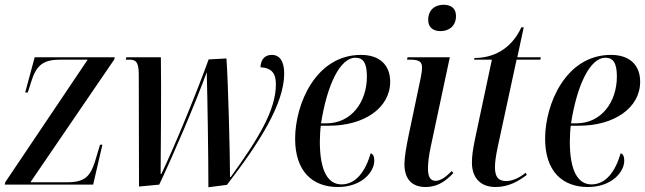

<svg xmlns="http://www.w3.org/2000/svg" viewBox="-28 -777 2716 808"><path d="M-8 0H364L403 -168H393L371 -95C352 -36 329 -10 256 -10H100L453 -527L455 -536H118L78 -388H89L103 -432C125 -504 155 -526 226 -526H341L-6 -10Z M849 11 927 1C1065 -178 1168 -341 1168 -468C1168 -519 1149 -546 1116 -546C1089 -546 1070 -530 1068 -494C1116 -491 1133 -468 1133 -422C1133 -313 1059 -193 943 -32H940C940 -132 932 -433 925 -531L850 -527C800 -388 704 -154 651 -45H648C649 -185 651 -394 649 -536H504L501 -526H515C543 -526 555 -518 556 -467L557 8L642 0C698 -117 796 -346 842 -473C845 -378 849 -115 849 11Z M1394 10C1495 10 1547 -54 1547 -100C1547 -121 1541 -129 1532 -132C1510 -57 1471 -1 1409 -1C1351 -1 1318 -60 1318 -181C1318 -200 1320 -236 1322 -248H1358C1503 -248 1614 -322 1614 -433C1614 -504 1569 -546 1491 -546C1301 -546 1214 -339 1214 -193C1214 -56 1287 10 1394 10ZM1346 -258H1323C1348 -417 1402 -534 1468 -534C1501 -534 1516 -511 1516 -455C1516 -347 1450 -258 1346 -258Z M1826 -646C1860 -646 1891 -666 1891 -710C1891 -744 1867 -757 1839 -757C1804 -757 1774 -737 1774 -693C1774 -660 1797 -646 1826 -646ZM1763 10C1816 10 1851 -18 1880 -49L1873 -57C1851 -35 1828 -16 1805 -16C1781 -16 1773 -36 1773 -69C1773 -90 1777 -125 1785 -161L1865 -536H1687L1685 -526H1697C1735 -526 1748 -518 1748 -493C1748 -481 1746 -467 1743 -452L1692 -209C1682 -160 1674 -116 1674 -86C1674 -24 1705 10 1763 10Z M2057 10C2110 10 2151 -12 2189 -41L2184 -50C2159 -29 2128 -15 2102 -15C2068 -15 2055 -34 2055 -73C2055 -94 2058 -119 2068 -165L2146 -526H2246L2248 -536H2149L2176 -662H2166C2122 -566 2043 -533 1969 -533L1967 -526H2042L1971 -192C1962 -148 1958 -120 1958 -93C1958 -28 1995 10 2057 10Z M2446 10C2547 10 2599 -54 2599 -100C2599 -121 2593 -129 2584 -132C2562 -57 2523 -1 2461 -1C2403 -1 2370 -60 2370 -181C2370 -200 2372 -236 2374 -248H2410C2555 -248 2666 -322 2666 -433C2666 -504 2621 -546 2543 -546C2353 -546 2266 -339 2266 -193C2266 -56 2339 10 2446 10ZM2398 -258H2375C2400 -417 2454 -534 2520 -534C2553 -534 2568 -511 2568 -455C2568 -347 2502 -258 2398 -258Z"/></svg>

Font: Noto Serif Display Condensed Medium
Style: Italic
Weight: 500
Width: 3
Italic angle: -12°
Designer: Monotype Design Team
Foundry: Monotype Imaging Inc.
Version: Version 2.009